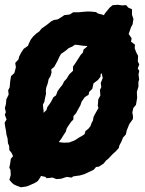

<svg xmlns="http://www.w3.org/2000/svg" viewBox="-22 -734 612 812"><path d="M66.4 58 51 52.4 38.6 47.2 28.8 39.6 17.6 26.4 23.4 6.6 22.4 -15 17.4 -24.8 21 -42.4 23.8 -62.4 47.4 -90.4 56.2 -101.2 63.6 -119.4 86 -134.6 85.4 -145.4 98.2 -162 118 -186.8 129.8 -199 150 -229 155 -242.4 160.8 -255.2 174.6 -268.8 178.2 -281.4 188.8 -295.6 194.8 -305.2 204 -323 214.8 -330.6 221.8 -349.2 231.6 -362.6 241.8 -375 249.4 -390.2 259.4 -400.6 271 -419.6 287 -434.8 286.6 -452 295.6 -465 303.6 -477.4 319.2 -501.8 328.4 -511.6 331.4 -524.4 346.8 -537.4 356 -552.6 358.2 -567.6 370.2 -581.6 379.4 -593.4 386.4 -614.6 390.2 -631.6 406.6 -643.2 408.8 -656.2 422.8 -678.6 441.8 -701.8 454.2 -712 476 -713.8 494 -711.2 511.4 -712.4 520.2 -702 536.4 -694.6 536.2 -671.8 542.4 -653.2 541 -646.2 539 -631.6 531.8 -618 522.8 -592 517.4 -573.6 501.4 -562.8 496.6 -547.8 488 -536.2 464.8 -506 449.6 -488.8 442.2 -477.4 437.8 -465.8 418.6 -435.2 404 -421.4 403 -409.4 392.2 -395.6 373.4 -381.4 368.4 -358.4 355.2 -345.4 352.6 -333 337.2 -323.8 323.2 -304.2 318 -288.6 309.2 -273.2 299.8 -255.4 288.8 -243.2 288.2 -228.4 278.4 -218.4 267.6 -202.8 260.2 -191.2 256.2 -177 247.8 -164.4 237.8 -148.2 222.4 -127.4 219 -113.8 204.8 -97.4 205.6 -88 197.4 -69.8 183.2 -46.8 171.6 -24.6 156.8 -9.8 149.4 14.6 138.2 31.4 127.6 38.4 102.2 50.2 89.4 54.8ZM216.6 23.4 200 17 175.6 19.6 169.4 14 145.4 8.8 134.4 10 117.6 -1.4 101.8 -5.8 83.6 -17.2 71.2 -31 60.4 -43.6 46.6 -54 37.6 -61.6 31.6 -77.4 26.6 -87.8 17.4 -99.4 16.6 -117 11.6 -128.4 10 -149 5 -165.6 3.8 -178 -0.4 -200.2 -2.4 -215 5.8 -229 -1.8 -248.8 2.8 -259.6 -1.4 -276.4 3.2 -294.8 4.8 -314 14.6 -334 12.6 -352.4 18.8 -364.4 21.2 -390.2 24.6 -412.2 38.6 -424.8 45.2 -449.4 42.4 -467.8 56.4 -483.2 58.6 -494 67 -510.4 78.2 -527.6 96.2 -540.2 100.4 -550.8 107.8 -566 117.6 -579 132.4 -593 143.4 -600.4 154.2 -613.6 162.6 -619.2 180.8 -632.6 193.4 -643 205.8 -649.4 222.6 -652.2 239.8 -662.8 250 -670 273.4 -672.8 287.6 -682.2 309.2 -682 332.8 -684.2 349.4 -685.4 363.2 -685 384.2 -682.8 392.6 -676.8 410.8 -672.2 428 -665.2 453.8 -656.6 459.8 -652.8 478 -632.8 493.6 -623.4 500.2 -615.8 511.8 -601 524.2 -587.6 534.8 -571.6 532 -558 548.8 -545.2 547.6 -529.8 553.8 -513.4 562 -497.8 560.8 -474.4 567 -461.6 560.6 -444.6 567 -434.2 563.8 -419.6 566.4 -398 563.2 -385.8 563.6 -368.6 556.8 -345.2 558 -321 556.2 -309.4 553 -290.4 542 -277.6 537.6 -258.6 540.4 -243.2 540.2 -230.8 524.8 -209.2 514 -182.4 510.2 -165.4 498 -152 491.6 -135.4 482.6 -118.2 480.4 -108 468 -94.4 452.6 -80.4 436.2 -62.8 426.4 -55 416.2 -42.2 396 -29.2 384.2 -27.8 374.4 -16.2 356.8 -7.6 336.4 1.8 314.6 8.4 309.4 8.8 287.4 12 281.4 17 260.2 14.2 236.2 22ZM247.8 -130.6 270.4 -131.4 292.2 -139.6 301 -144.8 312 -152.2 326.4 -160.2 335.6 -166.6 339.6 -180 351.2 -189 360.6 -200.6 365.8 -215 370.8 -223.8 373.8 -239.8 377.6 -247.4 385.2 -261.2 394.4 -277.2 391.4 -286.6 392.6 -298.8 393.4 -313 402.4 -330.2 400.6 -353.8 406.4 -365.8 404 -382.6 408.8 -394.8 412.4 -404.2 409.2 -418.6 404.2 -434.8 408 -452 403.6 -461.6 400.8 -478.6 391 -487.4 388 -498.2 382 -506.6 380.8 -521.4 368.8 -529.8 354.2 -536 343.8 -539.6 328.6 -540.6 307.4 -543.8 294.8 -544.8 283.4 -537 268.4 -530.6 260 -523 249 -514.8 236.2 -506.2 229.4 -494.4 222.8 -480 217 -468.8 207.4 -451.2 194.8 -440.8 196 -427.4 191.4 -411.6 183.6 -399 180 -381.8 173.4 -362.8 171.8 -349.6 172.6 -337.4 168 -317 165.6 -303.2 159.6 -291.8 160.6 -277.2 162.2 -267.8 162.6 -248.6 160.4 -232.2 165.2 -218.4 161.8 -202.8 161 -188.4 172.4 -181.2 179.8 -175.4 180.8 -160.6 187.8 -147.6 201.4 -144 209.6 -140 222.6 -133.6 234.4 -132Z"/></svg>

Font: Winky Rough
Style: Italic
Weight: 400
Italic angle: -8.97852°
Designer: Simon Atzbach
Foundry: typofactur
Version: Version 1.206